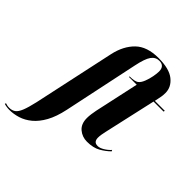

<svg xmlns="http://www.w3.org/2000/svg" viewBox="-386 -947 1363 1363"><g transform="rotate(45 296.0 -265.0)"><path d="M-70 240Q-85 240 -100 237.5Q-115 235 -123 232L-120 223Q-114 225 -104.5 227.5Q-95 230 -82 230Q-54 230 -35 216.5Q-16 203 -1.5 167Q13 131 28 65L161 -552Q183 -652 243.5 -711Q304 -770 419 -770Q527 -770 578 -729Q629 -688 629 -629Q629 -618 628 -605.5Q627 -593 622 -570L615 -536H715L713 -526H612L524 -134Q520 -115 517 -99Q514 -83 514 -66Q514 -45 523.5 -33.5Q533 -22 555 -22Q575 -22 601 -37.5Q627 -53 647 -75L652 -66Q622 -36 581.5 -13Q541 10 479 10Q431 10 395.5 -20Q360 -50 360 -109Q360 -127 363 -149.5Q366 -172 370 -191L443 -526H365L366 -532Q390 -532 408.5 -535.5Q427 -539 438 -548Q454 -561 465.5 -590.5Q477 -620 483 -652Q489 -684 489 -704Q489 -760 437 -760Q400 -760 377 -728Q354 -696 337 -613L218 -49Q200 36 169 92Q138 148 98.5 180.5Q59 213 15.5 226.5Q-28 240 -70 240Z"/></g></svg>

Font: Noto Serif Display ExtraCondensed Black
Style: Italic
Weight: 900
Width: 2
Italic angle: -12°
Designer: Monotype Design Team
Foundry: Monotype Imaging Inc.
Version: Version 2.009